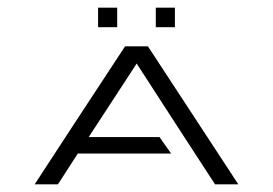

<svg xmlns="http://www.w3.org/2000/svg" viewBox="-20 -480 711 500"><path d="M235.4 -460Q252 -460 285.2 -460Q285.2 -443.4 285.2 -409.2Q268.6 -409.2 235.4 -409.2Q235.4 -426.8 235.4 -460ZM435.5 -409.2Q418.9 -409.2 385.7 -409.2Q385.7 -426.8 385.7 -460Q402.3 -460 435.5 -460Q435.5 -443.4 435.5 -409.2ZM70.3 0Q148.4 -120.1 305.7 -359.4Q325.2 -359.4 365.2 -359.4Q443.4 -239.3 600.6 0Q580.1 0 540 0Q471.7 -104.5 335.9 -314.5Q326.2 -299.8 306.6 -269.5Q287.1 -239.3 248 -179.7Q235.4 -161.1 210.9 -123Q272.5 -123 395.5 -123Q405.3 -108.4 425.8 -80.1Q344.7 -80.1 182.6 -80.1Q165 -52.7 130.9 0Q115.2 0 100.6 0Q85.9 0 70.3 0Z"/></svg>

Font: Tsing
Style: Bold
Weight: 400
Designer: iepn
Foundry: Jiangxue academy
Version: Version 1.0